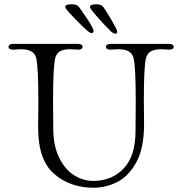

<svg xmlns="http://www.w3.org/2000/svg" viewBox="-20 -887 855 901"><path d="M159 -287 160 -412Q160 -572 150 -614Q144 -637 126 -646.5Q108 -656 78 -656Q67 -656 43 -654H40Q31 -654 25.5 -657.5Q20 -661 20 -667Q20 -673 25.5 -677Q31 -681 41 -681H194H347Q357 -681 362.5 -677Q368 -673 368 -668Q368 -662 363 -658Q358 -654 349 -654L308 -656Q279 -656 262 -646.5Q245 -637 239 -614Q229 -572 229 -414L230 -283Q230 -206 256 -150.5Q282 -95 325 -66.5Q368 -38 417 -38Q505 -38 560.5 -96.5Q616 -155 616 -273L617 -408Q617 -572 607 -614Q601 -637 583 -646.5Q565 -656 535 -656L496 -654Q487 -654 482 -658Q477 -662 477 -668Q477 -673 482.5 -677Q488 -681 498 -681H774Q784 -681 789.5 -677Q795 -673 795 -667Q795 -661 789.5 -657.5Q784 -654 775 -654Q765 -654 755.5 -655Q746 -656 737 -656Q707 -656 689 -646.5Q671 -637 665 -614Q655 -572 655 -422L656 -303Q656 -191 619.5 -125Q583 -59 529.5 -32.5Q476 -6 419 -6Q309 -6 234 -71Q159 -136 159 -287ZM392 -741Q362 -767 324 -807Q286 -847 286 -854Q286 -867 317 -867Q342 -867 351 -854Q368 -830 387 -802Q406 -774 416 -753Q419 -747 419 -742Q419 -732 410 -732Q402 -732 392 -741ZM498 -742Q467 -773 434.5 -810Q402 -847 402 -854Q402 -867 432 -867Q456 -867 465 -854Q501 -801 525 -753Q530 -743 530 -738Q530 -729 521 -729Q511 -729 498 -742Z"/></svg>

Font: Hina Mincho
Style: Regular
Weight: 400
Designer: satsuyako
Foundry: satsuyako
Version: Version 1.100